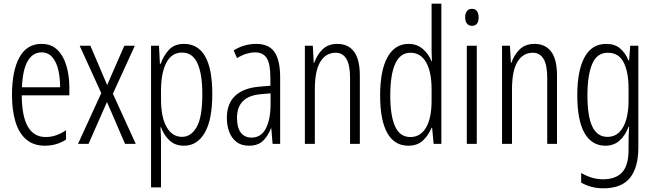

<svg xmlns="http://www.w3.org/2000/svg" viewBox="-20 -780 3548 1041"><path d="M205 -542Q259 -542 292 -509Q325 -476 340.5 -422Q356 -368 356 -305V-263H98Q99 -37 228 -37Q284 -37 338 -74V-23Q313 -7 284.5 1.5Q256 10 224 10Q161 10 121.5 -24.5Q82 -59 63.5 -121Q45 -183 45 -265Q45 -395 85 -468.5Q125 -542 205 -542ZM205 -496Q158 -496 130.5 -449.5Q103 -403 99 -307H306Q306 -358 296 -401Q286 -444 263.5 -470Q241 -496 205 -496Z M529 -275 412 -532H470L561 -319L654 -532H711L592 -272L716 0H658L560 -227L460 0H403Z M977 -542Q1131 -542 1131 -270Q1131 -130 1090 -60Q1049 10 978 10Q928 10 897.5 -20Q867 -50 853 -90H850Q851 -75 852 -56.5Q853 -38 853 -19V236H799V-532H842L847 -434H851Q868 -481 897.5 -511.5Q927 -542 977 -542ZM967 -495Q911 -495 882 -440Q853 -385 853 -289V-242Q853 -144 883.5 -91Q914 -38 967 -38Q1016 -38 1046.5 -91.5Q1077 -145 1077 -269Q1077 -379 1050.5 -437Q1024 -495 967 -495Z M1369 -542Q1438 -542 1468.5 -497.5Q1499 -453 1499 -360V0H1458L1451 -84H1449Q1434 -44 1406.5 -17Q1379 10 1330 10Q1288 10 1261.5 -11Q1235 -32 1222.5 -66Q1210 -100 1210 -140Q1210 -219 1255.5 -261Q1301 -303 1385 -310L1446 -315V-358Q1446 -433 1426.5 -464.5Q1407 -496 1363 -496Q1342 -496 1317.5 -489Q1293 -482 1265 -465L1247 -507Q1304 -542 1369 -542ZM1391 -269Q1265 -257 1265 -141Q1265 -88 1285.5 -61Q1306 -34 1344 -34Q1396 -34 1421.5 -83.5Q1447 -133 1447 -216V-274Z M1809 -542Q1868 -542 1899.5 -500Q1931 -458 1931 -370V0H1878V-357Q1878 -428 1858 -461Q1838 -494 1800 -494Q1747 -494 1717 -445.5Q1687 -397 1687 -295V0H1633V-532H1676L1681 -440H1684Q1698 -482 1728.5 -512Q1759 -542 1809 -542Z M2194 10Q2118 10 2079.5 -59.5Q2041 -129 2041 -262Q2041 -398 2081 -470Q2121 -542 2195 -542Q2241 -542 2273 -514Q2305 -486 2319 -449H2322Q2321 -469 2320.5 -486Q2320 -503 2320 -520V-760H2373V0H2331L2323 -87H2320Q2304 -48 2274 -19Q2244 10 2194 10ZM2205 -37Q2260 -37 2290 -88.5Q2320 -140 2320 -233V-295Q2320 -390 2290.5 -442Q2261 -494 2205 -494Q2150 -494 2123 -434.5Q2096 -375 2096 -262Q2096 -153 2122 -95Q2148 -37 2205 -37Z M2539 -732Q2558 -732 2566.5 -719Q2575 -706 2575 -686Q2575 -640 2539 -640Q2521 -640 2511.5 -652.5Q2502 -665 2502 -686Q2502 -706 2511 -719Q2520 -732 2539 -732ZM2565 -532V0H2511V-532Z M2878 -542Q2937 -542 2968.5 -500Q3000 -458 3000 -370V0H2947V-357Q2947 -428 2927 -461Q2907 -494 2869 -494Q2816 -494 2786 -445.5Q2756 -397 2756 -295V0H2702V-532H2745L2750 -440H2753Q2767 -482 2797.5 -512Q2828 -542 2878 -542Z M3267 -542Q3313 -542 3342 -517.5Q3371 -493 3387 -453H3391L3397 -532H3441V20Q3441 128 3395.5 184.5Q3350 241 3251 241Q3185 241 3131 210V158Q3161 175 3189.5 183.5Q3218 192 3250 192Q3318 192 3353 154.5Q3388 117 3388 30V-2Q3388 -21 3388.5 -43.5Q3389 -66 3391 -93H3388Q3371 -46 3339.5 -18Q3308 10 3262 10Q3189 10 3149.5 -58Q3110 -126 3110 -264Q3110 -398 3149.5 -470Q3189 -542 3267 -542ZM3275 -494Q3216 -494 3190.5 -432.5Q3165 -371 3165 -264Q3165 -147 3192 -92.5Q3219 -38 3273 -38Q3313 -38 3338.5 -64Q3364 -90 3376 -134.5Q3388 -179 3388 -233V-300Q3388 -389 3361.5 -441.5Q3335 -494 3275 -494Z"/></svg>

Font: Noto Sans Telugu ExtraCondensed Light
Style: Regular
Weight: 300
Width: 2
Designer: Jelle Bosma - Monotype Design Team
Foundry: Monotype Imaging Inc.
Version: Version 2.005; ttfautohint (v1.8.4.7-5d5b)